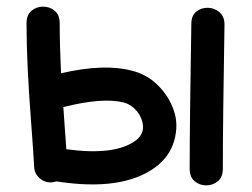

<svg xmlns="http://www.w3.org/2000/svg" viewBox="-20 -553 759 579"><path d="M136 -3Q143 -4 150 -6Q349 25 449 -49Q492 -81 505.5 -129.5Q519 -178 504 -220Q490 -262 456.5 -295.5Q423 -329 377 -340Q294 -362 164 -332Q160 -420 160 -483Q160 -508 145 -520.5Q130 -533 110 -533Q90 -533 75 -520.5Q60 -508 60 -483Q60 -420 63.5 -346.5Q67 -273 74 -182Q81 -90 83 -50Q84 -29 99.5 -15.5Q115 -2 136 -3ZM180 -103Q178 -127 175 -173Q172 -218 171 -230Q289 -260 353 -244Q372 -239 387 -224Q402 -209 408 -190Q420 -152 389 -129Q326 -83 180 -103ZM552 -44Q552 -19 567 -6.5Q582 6 602 6Q622 6 637 -6.5Q652 -19 652 -44Q652 -187 657 -479Q657 -503 642 -516Q627 -529 607 -529.5Q587 -530 572 -518Q557 -506 557 -481Q552 -188 552 -44Z"/></svg>

Font: Balsamiq Sans
Style: Regular
Weight: 400
Designer: Michael Angeles
Foundry: Balsamiq SRL
Version: Version 1.020; ttfautohint (v1.8.4.7-5d5b);gftools[0.9.26]